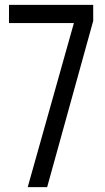

<svg xmlns="http://www.w3.org/2000/svg" viewBox="-20 -770 430 790"><path d="M94 0 284 -675H17V-750H363.5V-684L174 0Z"/></svg>

Font: Mohave
Style: Regular
Weight: 400
Designer: Gumpita Rahayu
Foundry: Tokotype
Version: Version 2.003; ttfautohint (v1.8.3)